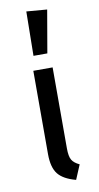

<svg xmlns="http://www.w3.org/2000/svg" viewBox="-92 -848 463 901"><g transform="rotate(-10 139.5 -397.5)"><path d="M178 -141Q178 -103 188 -86Q198 -69 224 -57L195 12Q135 -4 110.5 -35.5Q86 -67 86 -130V-527H178ZM200 -799 165 -596H99L102 -807Z"/></g></svg>

Font: FiraGO
Style: Regular
Weight: 400
Designer: bBox Type
Foundry: bBox Type GmbH
Version: Version 1.001;April 20, 2020;FontCreator 12.0.0.2555 64-bit